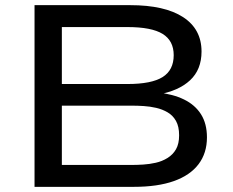

<svg xmlns="http://www.w3.org/2000/svg" viewBox="-20 -725 905 745"><path d="M114 0V-705H485Q619 -705 690.5 -658.5Q762 -612 762 -525Q762 -455 717.5 -413.5Q673 -372 592 -358V-366Q651 -360 694 -339Q737 -318 760 -281.5Q783 -245 783 -192Q783 -131 750.5 -88Q718 -45 655 -22.5Q592 0 499 0ZM220 -85H493Q512 -85 536 -86.5Q560 -88 584.5 -93.5Q609 -99 630 -112Q651 -125 663 -146Q675 -167 675 -200Q675 -234 663 -255.5Q651 -277 630.5 -289Q610 -301 586 -306.5Q562 -312 538 -313.5Q514 -315 495 -315H220ZM220 -399H475Q568 -399 611 -426Q654 -453 654 -511Q654 -567 611 -593.5Q568 -620 474 -620H220Z"/></svg>

Font: Nunito Sans 10pt Expanded Medium
Style: Regular
Weight: 500
Width: 7
Designer: Vernon Adams
Foundry: Vernon Adams
Version: Version 3.101;gftools[0.9.27]